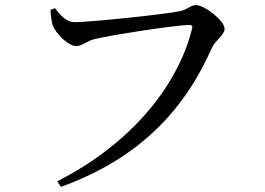

<svg xmlns="http://www.w3.org/2000/svg" viewBox="-20 -712 1040 754"><path d="M205 0 219 22C523 -88 703 -276 812 -524C827 -556 862 -574 862 -599C862 -630 784 -692 749 -692C729 -692 716 -674 686 -668C637 -657 337 -625 274 -625C238 -625 215 -655 196 -680L178 -673C180 -646 182 -630 187 -613C197 -584 246 -531 280 -531C301 -531 324 -552 350 -558C407 -573 672 -614 723 -614C732 -614 738 -611 734 -598C676 -368 488 -144 205 0Z"/></svg>

Font: Source Han Serif CN Medium
Style: Regular
Weight: 500
Designer: Ryoko NISHIZUKA 西塚涼子 (kana & ideographs); Frank Grießhammer (Latin, Greek & Cyrillic); Wenlong ZHANG 张文龙 (bopomofo); San
Foundry: Adobe
Version: Version 2.002;hotconv 1.1.0;makeotfexe 2.6.0